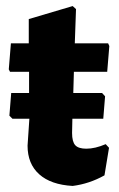

<svg xmlns="http://www.w3.org/2000/svg" viewBox="-20 -607 393 634"><path d="M220 7Q148 3 109.5 -31.5Q71 -66 71 -126L77 -215H21L11 -225L17 -300H76V-370H13L9 -378L16 -464H75V-544L220 -587L231 -577L227 -464H337L341 -455L334 -370H224L222 -300H317L327 -289L321 -215H219L218 -168Q218 -139 228.5 -127.5Q239 -116 265 -116Q294 -116 329 -131L340 -119L325 -28Q275 0 220 7Z"/></svg>

Font: Alegreya Sans SC ExtraBold
Style: Regular
Weight: 800
Designer: Juan Pablo del Peral
Foundry: Huerta Tipografica
Version: Version 2.007